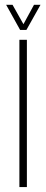

<svg xmlns="http://www.w3.org/2000/svg" viewBox="-20 -762 188 782"><path d="M59 0V-600H89.5V0ZM62 -640 5 -742.5H31L75.5 -663.5L118.5 -742.5H145L87.5 -640Z"/></svg>

Font: Big Shoulders Stencil Display ExtraLight
Style: Regular
Weight: 250
Designer: Patric King
Foundry: XO Type Co
Version: Version 2.001